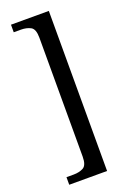

<svg xmlns="http://www.w3.org/2000/svg" viewBox="-167 -816 672 1001"><g transform="rotate(-20 168.5 -316.0)"><path d="M34 128V86H74Q105 86 127.5 74Q150 62 150 14V-646Q150 -694 127.5 -706Q105 -718 74 -718H34V-760H244V128Z"/></g></svg>

Font: Noto Serif Hebrew SemiCondensed
Style: Regular
Weight: 400
Width: 4
Designer: Monotype Design Team
Foundry: Monotype Imaging Inc.
Version: Version 2.004; ttfautohint (v1.8.4.7-5d5b)